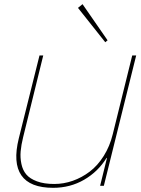

<svg xmlns="http://www.w3.org/2000/svg" viewBox="-20 -898 681 928"><path d="M638.2 -629.9 481.9 0H463.9L497.1 -134.8H495.1Q454.1 -68.4 386.7 -29.3Q319.3 9.8 236.8 9.8Q125 9.8 83.3 -50.5Q41.5 -110.8 70.8 -229L170.9 -629.9H189L91.8 -234.9Q82.5 -197.3 79.8 -166.5Q77.1 -135.7 83.5 -105.5Q89.8 -75.2 107.2 -54.7Q124.5 -34.2 158.7 -21.5Q192.9 -8.8 242.2 -8.8Q288.1 -8.8 331.8 -24.2Q375.5 -39.6 413.8 -68.6Q452.1 -97.7 481.4 -144.3Q510.7 -190.9 524.9 -249L619.1 -629.9ZM378.9 -877.9 500 -703.1 488.8 -693.8 356.9 -859.9Z"/></svg>

Font: Sinkin Sans 100 Thin Italic
Style: Regular
Weight: 100
Italic angle: -112°
Designer: Keith Bates
Foundry: K-Type
Version: Sinkin Sans (version 1.0)  by Keith Bates   •   © 2014   www